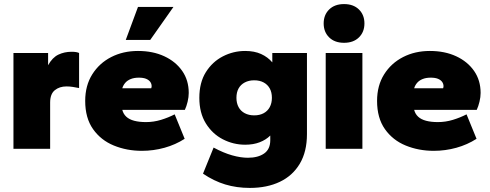

<svg xmlns="http://www.w3.org/2000/svg" viewBox="-20 -730 2404 942"><path d="M46 0V-470H216V-410Q237 -448 266.5 -462Q296 -476 331 -476Q344 -476 353 -474.5Q362 -473 368 -470V-298Q353 -301 337.5 -303.5Q322 -306 306 -306Q272 -306 249 -287.5Q226 -269 226 -227V0Z M676 10Q602 10 538.5 -16Q475 -42 436.5 -96.5Q398 -151 398 -235Q398 -310 432.5 -365Q467 -420 525.5 -450Q584 -480 657 -480Q730 -480 786 -454Q842 -428 874 -382Q906 -336 906 -274Q906 -254 900.5 -231Q895 -208 887 -191H580Q585 -171 599.5 -157.5Q614 -144 638.5 -137.5Q663 -131 696 -131Q734 -131 770 -142Q806 -153 837 -169L886 -49Q841 -20 787 -5Q733 10 676 10ZM580 -297H722Q723 -300 723.5 -302.5Q724 -305 724 -307Q724 -319 717 -328.5Q710 -338 696.5 -343.5Q683 -349 661 -349Q638 -349 621 -342Q604 -335 594 -323Q584 -311 580 -297ZM597 -534 657 -696H831L717 -534Z M1206 192Q1141 192 1085 175Q1029 158 976 122L1028 -6Q1076 20 1118.5 32Q1161 44 1196 44Q1246 44 1276 23Q1306 2 1306 -42V-65Q1285 -44 1254 -32Q1223 -20 1183 -20Q1125 -20 1073.5 -46.5Q1022 -73 990 -124.5Q958 -176 958 -250Q958 -325 990 -376Q1022 -427 1073.5 -453.5Q1125 -480 1183 -480Q1228 -480 1261 -465Q1294 -450 1316 -424V-470H1486V-72Q1486 14 1451 73Q1416 132 1353 162Q1290 192 1206 192ZM1227 -164Q1254 -164 1273.5 -174.5Q1293 -185 1303.5 -204.5Q1314 -224 1314 -250Q1314 -277 1303.5 -296Q1293 -315 1273.5 -325.5Q1254 -336 1227 -336Q1201 -336 1181 -325.5Q1161 -315 1150.5 -296Q1140 -277 1140 -250Q1140 -224 1150.5 -204.5Q1161 -185 1181 -174.5Q1201 -164 1227 -164Z M1578 0V-470H1758V0ZM1668 -520Q1622 -520 1595 -546.5Q1568 -573 1568 -615Q1568 -657 1595 -683.5Q1622 -710 1668 -710Q1714 -710 1741 -683.5Q1768 -657 1768 -615Q1768 -573 1741 -546.5Q1714 -520 1668 -520Z M2108 10Q2034 10 1970.5 -16Q1907 -42 1868.5 -96.5Q1830 -151 1830 -235Q1830 -310 1864.5 -365Q1899 -420 1957.5 -450Q2016 -480 2089 -480Q2162 -480 2218 -454Q2274 -428 2306 -382Q2338 -336 2338 -274Q2338 -254 2332.5 -231Q2327 -208 2319 -191H2012Q2017 -171 2031.5 -157.5Q2046 -144 2070.5 -137.5Q2095 -131 2128 -131Q2166 -131 2202 -142Q2238 -153 2269 -169L2318 -49Q2273 -20 2219 -5Q2165 10 2108 10ZM2012 -297H2154Q2155 -300 2155.5 -302.5Q2156 -305 2156 -307Q2156 -319 2149 -328.5Q2142 -338 2128.5 -343.5Q2115 -349 2093 -349Q2070 -349 2053 -342Q2036 -335 2026 -323Q2016 -311 2012 -297Z"/></svg>

Font: Gantari Black
Style: Regular
Weight: 900
Version: Version 1.000